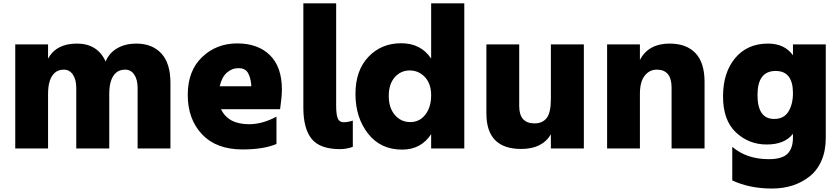

<svg xmlns="http://www.w3.org/2000/svg" viewBox="-20 -844 4971 1137"><path d="M70.3 35.2V-581.1H264.6V-497.1Q313.5 -585.9 435.5 -585.9Q557.6 -585.9 605.5 -479.5Q627 -531.2 674.8 -558.6Q722.7 -585.9 787.1 -585.9Q880.9 -585.9 935.1 -527.8Q989.3 -469.7 989.3 -353.5V35.2H794.9V-323.2Q794.9 -373 774.9 -402.3Q754.9 -431.6 721.2 -431.6Q687.5 -431.6 667 -413.1Q627 -377.9 627 -288.1V35.2H431.6V-323.2Q431.6 -373 411.6 -402.3Q391.6 -431.6 358.4 -431.6Q325.2 -431.6 304.7 -413.1Q264.6 -377.9 264.6 -288.1V35.2Z M1649.4 -313.5Q1649.4 -272.5 1638.7 -197.3H1289.1Q1331.1 -108.4 1455.1 -108.4Q1534.2 -108.4 1617.2 -153.3V8.8Q1539.1 41 1416 41Q1260.7 41 1176.3 -48.8Q1091.8 -138.7 1091.8 -281.7Q1091.8 -424.8 1176.8 -505.9Q1261.7 -586.9 1384.8 -586.9Q1507.8 -586.9 1578.6 -517.1Q1649.4 -447.3 1649.4 -313.5ZM1281.2 -333H1467.8V-344.7Q1462.9 -389.6 1446.8 -415Q1430.7 -440.4 1392.1 -440.4Q1353.5 -440.4 1323.2 -413.6Q1293 -386.7 1281.2 -333Z M1776.4 -206.1V-824.2H1970.7V-217.8Q1970.7 -164.1 1980.5 -142.1Q1990.2 -120.1 2015.1 -120.1Q2040 -120.1 2069.3 -129.9V25.4Q2033.2 39.1 1993.2 39.1Q1875 39.1 1825.7 -21.5Q1776.4 -82 1776.4 -206.1Z M2533.2 -497.1V-824.2H2729.5V35.2H2533.2V-49.8Q2473.6 42 2361.3 42Q2233.4 42 2159.2 -53.2Q2085 -148.4 2085 -287.6Q2085 -426.8 2161.6 -507.3Q2238.3 -587.9 2355.5 -587.9Q2472.7 -587.9 2533.2 -497.1ZM2317.9 -386.7Q2282.2 -346.7 2282.2 -275.9Q2282.2 -205.1 2318.4 -163.1Q2354.5 -121.1 2409.7 -121.1Q2464.8 -121.1 2499 -165.5Q2533.2 -210 2533.2 -279.3Q2533.2 -348.6 2496.1 -387.7Q2459 -426.8 2406.2 -426.8Q2353.5 -426.8 2317.9 -386.7Z M2860.4 -171.9V-581.1H3054.7V-215.8Q3054.7 -113.3 3145.5 -113.3Q3192.4 -113.3 3217.3 -145Q3242.2 -176.8 3242.2 -257.8V-581.1H3437.5V35.2H3242.2V-48.8Q3191.4 38.1 3066.4 38.1Q2860.4 38.1 2860.4 -171.9Z M3575.2 35.2V-581.1H3769.5V-489.3Q3820.3 -585.9 3945.3 -585.9Q4044.9 -585.9 4098.6 -529.3Q4152.3 -472.7 4152.3 -359.4V35.2H3957V-325.2Q3957 -431.6 3869.1 -431.6Q3826.2 -431.6 3797.9 -396Q3769.5 -360.4 3769.5 -288.1V35.2Z M4528.3 -585.9Q4626 -585.9 4675.8 -516.6V-581.1H4870.1V-27.3Q4870.1 49.8 4844.2 108.4Q4818.4 167 4772.5 202.1Q4682.6 272.5 4551.3 272.5Q4419.9 272.5 4316.4 224.6V25.4Q4401.4 98.6 4533.2 98.6Q4610.4 98.6 4643.1 66.9Q4675.8 35.2 4675.8 -30.3V-51.8Q4627 11.7 4520.5 11.7Q4414.1 11.7 4337.9 -60.1Q4261.7 -131.8 4261.7 -272.9Q4261.7 -414.1 4333.5 -500Q4405.3 -585.9 4528.3 -585.9ZM4564.5 -139.6Q4622.1 -139.6 4648.9 -183.1Q4675.8 -226.6 4675.8 -293Q4675.8 -423.8 4573.2 -423.8Q4465.8 -423.8 4465.8 -281.7Q4465.8 -139.6 4564.5 -139.6Z"/></svg>

Font: GenEi M Gothic v2 Black
Style: Regular
Weight: 900
Version: Version 2.0